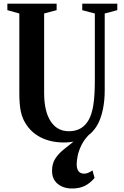

<svg xmlns="http://www.w3.org/2000/svg" viewBox="-20 -782 690 1068"><path d="M335 10.5Q263.5 10.5 208.2 -17Q153 -44.5 122 -96Q103.5 -124.5 95.5 -163.5Q87.5 -202.5 87.5 -264.5V-707L21 -725.5V-761.5H295V-725.5L225.5 -707V-264.5Q225.5 -163.5 261.5 -107.8Q297.5 -52 363.5 -52Q437 -52 472.5 -113.5Q491 -145.5 499.2 -197.8Q507.5 -250 507.5 -336V-707L437.5 -725.5V-761.5H632.5V-725.5L562.5 -707V-280Q562.5 -223.5 553 -176.8Q543.5 -130 526 -95Q471 10.5 335 10.5ZM381 266.5Q332.5 266.5 301 240.8Q269.5 215 269.5 168Q269.5 127.5 288.2 99.2Q307 71 335.5 48.5Q364 26 393.8 2Q423.5 -22 445.5 -54L489.5 -47Q453 -13.5 435.2 21.2Q417.5 56 412 85Q406.5 114 406.5 130.5Q406.5 184 448.5 184Q468.5 184 494.5 166L506 208Q480.5 238 451 252.2Q421.5 266.5 381 266.5Z"/></svg>

Font: Libre Caslon Condensed
Style: Bold
Weight: 700
Designer: Pablo Impallari, Rodrigo Fuenzalida, Katja Schimmel, Ertekin Erdin
Foundry: Pablo Impallari, Rodrigo Fuenzalida
Version: Version 2.000; ttfautohint (v1.8.4.7-5d5b);gftools[0.9.33]